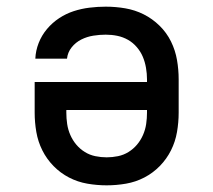

<svg xmlns="http://www.w3.org/2000/svg" viewBox="-20 -548 640 576"><path d="M300 8Q271 8 242 3Q213 -2 187 -15.5Q161 -29 140.5 -50Q120 -71 107 -97Q94 -123 89 -152Q84 -181 84 -210V-302H421V-310Q421 -327 418 -344.5Q415 -362 408.5 -377.5Q402 -393 390.5 -406.5Q379 -420 364 -428.5Q349 -437 332 -440.5Q315 -444 297 -444Q279 -444 260 -441Q241 -438 224 -429.5Q207 -421 195 -406Q183 -391 181 -372H86Q87 -396 96 -419Q105 -442 121 -461Q137 -480 157.5 -493.5Q178 -507 201 -514.5Q224 -522 248.5 -525Q273 -528 297 -528Q327 -528 356 -523Q385 -518 411 -505Q437 -492 458.5 -471Q480 -450 493 -423.5Q506 -397 511 -368Q516 -339 516 -310V-210Q516 -181 511 -152Q506 -123 493 -97Q480 -71 459.5 -50Q439 -29 413 -15.5Q387 -2 358 3Q329 8 300 8ZM300 -76Q317 -76 334 -79.5Q351 -83 365.5 -92Q380 -101 391 -114Q402 -127 409 -143Q416 -159 418.5 -176Q421 -193 421 -210V-218H179V-210Q179 -193 181.5 -176Q184 -159 191 -143Q198 -127 209 -114Q220 -101 234.5 -92Q249 -83 266 -79.5Q283 -76 300 -76Z"/></svg>

Font: Iosevka Etoile Medium
Style: Regular
Weight: 500
Designer: Belleve Invis
Foundry: Belleve Invis
Version: Version 22.1.2; ttfautohint (v1.8.4)